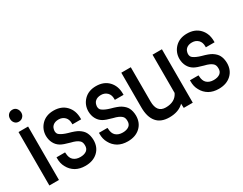

<svg xmlns="http://www.w3.org/2000/svg" viewBox="-84 -1225 2163 1711"><g transform="rotate(-30 998.0 -370.0)"><path d="M141.6 -549.8V0H43V-549.8ZM36.1 -688.5Q36.1 -713.9 49.8 -730.5Q66.4 -750 93.8 -750Q121.1 -750 135.7 -731.4Q150.4 -713.9 151.4 -688.5Q151.4 -662.1 135.7 -646.5Q121.1 -628.9 93.8 -627.9Q66.4 -627.9 51.3 -646Q36.1 -664.1 36.1 -688.5Z M478.5 -201.2Q454.1 -223.6 398.4 -236.3Q332 -253.9 305.7 -269.5Q272.5 -289.1 254.9 -323.2Q238.3 -354.5 237.3 -396.5Q237.3 -463.9 283.2 -511.7Q330.1 -559.6 407.2 -559.6Q488.3 -559.6 535.6 -509.8Q583 -460 583 -380.9V-369.1H493.2V-380.9Q493.2 -419.9 470.7 -443.4Q445.3 -468.8 407.2 -468.8Q369.1 -468.8 347.7 -449.2Q328.1 -432.6 325.2 -397.5Q325.2 -368.2 344.7 -355.5Q371.1 -335.9 421.9 -321.3Q488.3 -303.7 516.6 -286.1Q554.7 -261.7 569.3 -232.4Q585.9 -200.2 586.9 -154.3Q586.9 -80.1 538.6 -35.2Q490.2 9.8 410.2 9.8Q353.5 9.8 311.5 -13.7Q268.6 -39.1 246.1 -82Q222.7 -122.1 223.6 -175.8V-185.5H311.5L312.5 -175.8Q314.5 -127.9 338.9 -105.5Q365.2 -81.1 410.2 -81.1Q451.2 -81.1 475.6 -99.6Q498 -117.2 497.1 -151.4Q497.1 -185.5 478.5 -201.2Z M915 -201.2Q890.6 -223.6 835 -236.3Q768.6 -253.9 742.2 -269.5Q709 -289.1 691.4 -323.2Q674.8 -354.5 673.8 -396.5Q673.8 -463.9 719.7 -511.7Q766.6 -559.6 843.8 -559.6Q924.8 -559.6 972.2 -509.8Q1019.5 -460 1019.5 -380.9V-369.1H929.7V-380.9Q929.7 -419.9 907.2 -443.4Q881.8 -468.8 843.8 -468.8Q805.7 -468.8 784.2 -449.2Q764.6 -432.6 761.7 -397.5Q761.7 -368.2 781.2 -355.5Q807.6 -335.9 858.4 -321.3Q924.8 -303.7 953.1 -286.1Q991.2 -261.7 1005.9 -232.4Q1022.5 -200.2 1023.4 -154.3Q1023.4 -80.1 975.1 -35.2Q926.8 9.8 846.7 9.8Q790 9.8 748 -13.7Q705.1 -39.1 682.6 -82Q659.2 -122.1 660.2 -175.8V-185.5H748L749 -175.8Q751 -127.9 775.4 -105.5Q801.8 -81.1 846.7 -81.1Q887.7 -81.1 912.1 -99.6Q934.6 -117.2 933.6 -151.4Q933.6 -185.5 915 -201.2Z M1425.8 0 1423.8 -43.9Q1370.1 9.8 1275.4 9.8Q1187.5 9.8 1144.5 -42Q1100.6 -93.8 1100.6 -193.4V-549.8H1198.2V-198.2Q1198.2 -83 1290 -83Q1387.7 -83 1421.9 -156.2V-549.8H1518.6V0Z M1851.6 -201.2Q1827.1 -223.6 1771.5 -236.3Q1705.1 -253.9 1678.7 -269.5Q1645.5 -289.1 1627.9 -323.2Q1611.3 -354.5 1610.4 -396.5Q1610.4 -463.9 1656.2 -511.7Q1703.1 -559.6 1780.3 -559.6Q1861.3 -559.6 1908.7 -509.8Q1956.1 -460 1956.1 -380.9V-369.1H1866.2V-380.9Q1866.2 -419.9 1843.8 -443.4Q1818.4 -468.8 1780.3 -468.8Q1742.2 -468.8 1720.7 -449.2Q1701.2 -432.6 1698.2 -397.5Q1698.2 -368.2 1717.8 -355.5Q1744.1 -335.9 1794.9 -321.3Q1861.3 -303.7 1889.6 -286.1Q1927.7 -261.7 1942.4 -232.4Q1959 -200.2 1960 -154.3Q1960 -80.1 1911.6 -35.2Q1863.3 9.8 1783.2 9.8Q1726.6 9.8 1684.6 -13.7Q1641.6 -39.1 1619.1 -82Q1595.7 -122.1 1596.7 -175.8V-185.5H1684.6L1685.5 -175.8Q1687.5 -127.9 1711.9 -105.5Q1738.3 -81.1 1783.2 -81.1Q1824.2 -81.1 1848.6 -99.6Q1871.1 -117.2 1870.1 -151.4Q1870.1 -185.5 1851.6 -201.2Z"/></g></svg>

Font: RobotoJAA
Style: Medium
Weight: 500
Version: Version 2.05; 2016-11-05